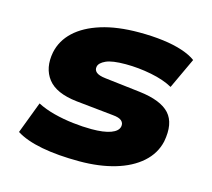

<svg xmlns="http://www.w3.org/2000/svg" viewBox="-82 -615 800 724"><g transform="rotate(15 318.0 -253.0)"><path d="M284 11Q200 11 137 -1Q74 -13 36 -37L83 -161Q112 -146 148.5 -136.5Q185 -127 224 -122.5Q263 -118 297 -118Q345 -118 372 -128Q399 -138 403 -156Q406 -170 396 -179Q386 -188 361 -190L216 -205Q134 -214 102 -255.5Q70 -297 82 -360Q92 -408 129.5 -443Q167 -478 229.5 -497.5Q292 -517 377 -517Q428 -517 471 -511.5Q514 -506 547 -495Q580 -484 600 -469L544 -349Q510 -368 459.5 -378Q409 -388 359 -388Q306 -388 282 -377Q258 -366 255 -351Q252 -338 262 -329Q272 -320 299 -317L436 -301Q521 -291 554.5 -254Q588 -217 574 -144Q563 -95 523.5 -60Q484 -25 422.5 -7Q361 11 284 11Z"/></g></svg>

Font: Nunito Sans 7pt SemiExpanded Black
Style: Italic
Weight: 900
Width: 6
Italic angle: -9°
Designer: Vernon Adams
Foundry: Vernon Adams
Version: Version 3.101;gftools[0.9.27]